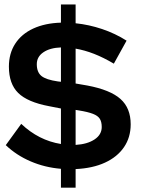

<svg xmlns="http://www.w3.org/2000/svg" viewBox="-20 -788 641 874"><path d="M257.4 66.3V-19.6Q184.1 -25.6 119.5 -53.4Q54.8 -81.1 6.3 -127.3L76.6 -224.2Q155.9 -148.9 257.4 -132.5V-294.1L203.1 -304.7Q105.3 -323.1 62.9 -364.8Q20.5 -406.5 20.5 -484.7Q20.5 -544.8 49.3 -589.1Q78 -633.4 131.4 -658.1Q184.8 -682.7 257.4 -684.9V-767.7H324.2V-682.1Q385 -675.9 444.8 -655.8Q504.6 -635.7 556.2 -602.9L498.2 -498.2Q451.4 -525.9 408.4 -542.8Q365.3 -559.6 324.2 -566.6V-407.9L377.5 -398.7Q481.9 -379 528.4 -337.5Q574.9 -296 574.9 -222.2Q574.9 -162.7 544.5 -118.2Q514.1 -73.6 458.1 -47.8Q402.2 -22 324.2 -18.3V66.3ZM257.4 -415.7V-572.1Q207.6 -570.4 177.5 -550Q147.5 -529.7 147.5 -495.7Q147.5 -459.4 168.6 -442.2Q189.8 -425 243.6 -417.3ZM324.2 -128.4Q377.7 -131.6 410.4 -153.3Q443.1 -175 443.1 -209.9Q443.1 -233 434.4 -247.1Q425.7 -261.1 402.9 -269.9Q380.1 -278.7 338.5 -285.4L324.2 -287.7Z"/></svg>

Font: Red Hat Display VF
Style: Regular
Weight: 300
Designer: Pentagram, MCKL
Foundry: Pentagram, MCKL
Version: Version 1.023